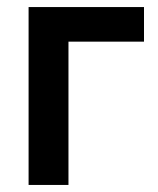

<svg xmlns="http://www.w3.org/2000/svg" viewBox="-20 -524 447 544"><path d="M61 0V-504H388V-406H174V0Z"/></svg>

Font: Zen Kaku Gothic Antique
Style: Bold
Weight: 700
Designer: Yoshimichi Ohira
Foundry: Positype
Version: Version 1.001